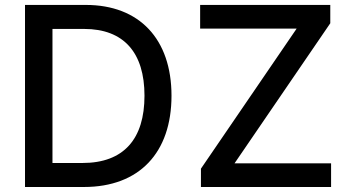

<svg xmlns="http://www.w3.org/2000/svg" viewBox="-20 -747 1400 767"><path d="M315.3 0C536.9 0 665.1 -137.4 665.1 -364.7C665.1 -590.9 536.9 -727.3 322.8 -727.3H79.9V0ZM189.6 -95.9V-631.4H316.1C475.1 -631.4 557.2 -536.2 557.2 -364.7C557.2 -192.5 475.1 -95.9 309.3 -95.9ZM779.5 -632.8H1165.1L782.7 -73.2V0H1302.6V-94.5H916.9L1299.4 -654.1V-727.3H779.5Z"/></svg>

Font: Margiela Sans Medium
Style: Regular
Weight: 500
Designer: Stefan Endress, Andreas Faust
Version: Version 1.100;FEAKit 1.0